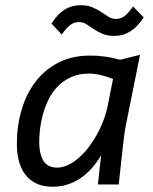

<svg xmlns="http://www.w3.org/2000/svg" viewBox="-20 -710 590 739"><path d="M326.2 -496.1Q357.9 -496.1 386.7 -491.9Q415.5 -487.8 441.9 -480L519 -499L463.9 -225.1Q461.9 -215.8 459.7 -200.7Q457.5 -185.5 454.6 -159.9Q451.7 -134.3 447.3 -95.5Q442.9 -56.6 437 0H356.9L369.1 -112.8Q335.4 -54.2 287.4 -22.7Q239.3 8.8 183.1 8.8Q147.9 8.8 121.8 -2.9Q95.7 -14.6 78.6 -36.4Q61.5 -58.1 53.2 -88.4Q44.9 -118.7 44.9 -155.8Q44.9 -226.1 63.2 -287.8Q81.5 -349.6 117.2 -396Q152.8 -442.4 205.3 -469.2Q257.8 -496.1 326.2 -496.1ZM130.9 -164.1Q130.9 -117.7 147 -91.3Q163.1 -64.9 199.2 -64.9Q220.2 -64.9 241.2 -74.7Q262.2 -84.5 282.2 -101.6Q302.2 -118.7 320.1 -141.8Q337.9 -165 352.8 -191.7Q367.7 -218.3 378.4 -247.3Q389.2 -276.4 395 -305.2L415 -405.8Q392.1 -415.5 367.9 -421.1Q343.8 -426.8 323.2 -426.8Q283.2 -426.8 253.4 -413.1Q223.6 -399.4 202.1 -377.4Q180.7 -355.5 167 -327.4Q153.3 -299.3 145.3 -270Q137.2 -240.7 134 -212.9Q130.9 -185.1 130.9 -164.1ZM178.2 -619.1Q221.7 -689.9 289.1 -689.9Q317.4 -689.9 336.4 -681.6Q355.5 -673.3 370.1 -663.6Q384.8 -653.8 397.5 -645.5Q410.2 -637.2 426.8 -637.2Q446.8 -637.2 462.4 -650.6Q478 -664.1 492.2 -685.1L533.2 -643.1Q487.3 -571.8 420.9 -571.8Q392.6 -571.8 373.8 -580.1Q355 -588.4 340.3 -598.4Q325.7 -608.4 312.7 -616.7Q299.8 -625 283.2 -625Q263.2 -625 247.6 -611.6Q231.9 -598.1 217.8 -577.1ZM0 -490.2Z"/></svg>

Font: Code New Roman
Style: Italic
Weight: 400
Italic angle: -11°
Monospace: yes
Designer: Sam Radian
Foundry: Code New Roman
Version: Version 1.508 October 19, 2014